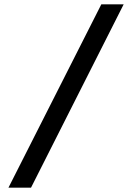

<svg xmlns="http://www.w3.org/2000/svg" viewBox="-20 -760 625 885"><path d="M123 105H19L447 -740H550Z"/></svg>

Font: BioRhyme SemiExpanded Medium
Style: Regular
Weight: 500
Width: 6
Designer: Aoife Mooney
Foundry: Aoife Mooney Type
Version: Version 1.600;gftools[0.9.33]